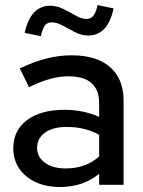

<svg xmlns="http://www.w3.org/2000/svg" viewBox="-20 -741 572 770"><path d="M220.4 9Q165.1 9 123 -10.6Q80.9 -30.2 57.1 -65.1Q33.3 -99.9 33.3 -145.8Q33.3 -218.3 88.4 -259.4Q143.4 -300.6 238.7 -300.6Q314.1 -300.6 377.7 -272.2V-326.4Q377.7 -435 254.1 -435Q218.9 -435 181.1 -424.7Q143.3 -414.3 96.2 -391.6L59.4 -466.9Q116.6 -493.8 166.9 -506.5Q217.2 -519.2 267.6 -519.2Q367 -519.2 421.3 -472Q475.6 -424.8 475.6 -337.6V0H377.7V-44Q344.3 -17.1 305.3 -4Q266.2 9 220.4 9ZM128.8 -148.1Q128.8 -111.1 160.3 -88.3Q191.8 -65.5 242.8 -65.5Q324.7 -65.5 377.7 -113.8V-200.1Q322.5 -231.9 247.1 -231.9Q192.4 -231.9 160.6 -209.2Q128.8 -186.5 128.8 -148.1ZM144.2 -595.9 78.9 -609.1Q102.7 -718 181.2 -718Q208.5 -718 234.4 -704.9Q260.4 -691.8 283.7 -678.4Q307 -665 327.1 -665Q344.1 -665 354.3 -677.6Q364.5 -690.1 371.5 -720.6L435.4 -707.3Q412.7 -598.5 333.5 -598.5Q307.2 -598.5 281.1 -611.9Q255 -625.3 231.4 -638.4Q207.7 -651.4 187.3 -651.4Q169.9 -651.4 160 -638.7Q150.2 -626 144.2 -595.9Z"/></svg>

Font: Red Hat Display VF
Style: Regular
Weight: 300
Designer: Pentagram, MCKL
Foundry: Pentagram, MCKL
Version: Version 1.023